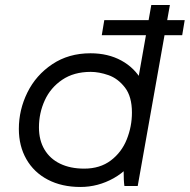

<svg xmlns="http://www.w3.org/2000/svg" viewBox="-20 -740 755 764"><path d="M477 -124 542 -392H524L582 -720H656L528 0H475Q472 -20 472 -59.5Q472 -99 477 -124ZM574 -301Q574 -204 534.5 -135Q495 -66 432.5 -31Q370 4 300 4Q226 4 170.5 -25Q115 -54 85 -106.5Q55 -159 55 -227Q55 -303 89 -372Q123 -441 188 -484.5Q253 -528 340 -528Q410 -528 463 -499Q516 -470 545 -418Q574 -366 574 -301ZM135 -233Q135 -182 157 -145Q179 -108 219.5 -88.5Q260 -69 315 -69Q378 -69 421 -101.5Q464 -134 484.5 -185.5Q505 -237 505 -292Q505 -356 477 -392Q449 -428 411.5 -441Q374 -454 341 -454Q274 -454 227.5 -422.5Q181 -391 158 -340.5Q135 -290 135 -233ZM715 -660 705 -600H385L395 -660Z"/></svg>

Font: Fixel Italic Variable Display Thin
Style: Italic
Weight: 100
Italic angle: -10°
Designer: AlfaBravo + MacPaw
Foundry: Kyrylo Tkachov, Marchela Mozhyna, Serhii Makarenko, Maria Weinstein, Zakhar Kryvoshyya
Version: Version 1.210;Glyphs 3.2 (3217)